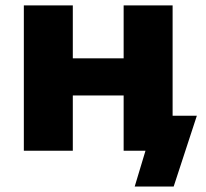

<svg xmlns="http://www.w3.org/2000/svg" viewBox="-20 -559 764 712"><path d="M68.4 -539.1H250V-342.8H438.5V-539.1H620.1V-129.9H710L624 132.8H479.5L519.5 0H438.5V-205.1H250V0H68.4Z"/></svg>

Font: Min Sans Black
Style: Regular
Weight: 900
Designer: Jinseong-Kim, NotoSansCJK, Nunito
Foundry: Jinseong-Kim
Version: Version 1.000